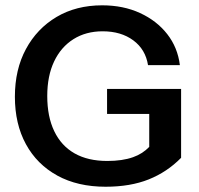

<svg xmlns="http://www.w3.org/2000/svg" viewBox="-20 -693 749 722"><path d="M195.5 -32.7C246.5 -4.8 307 9.2 377.1 9.2C439.2 9.2 493.2 0 539.3 -18.4C585.4 -36.9 626 -63.9 661 -99.6V-358.6H382.6V-264.6H541.2V-140.7C525.1 -123.9 505.2 -110.6 480.3 -101.9C453.3 -92.3 421 -87.7 383.5 -87.7C335 -87.7 294 -97.2 260.5 -116.2C226.9 -135.3 201.5 -163.1 184 -199.7C166.4 -236.2 157.7 -280.3 157.7 -332C157.7 -382.3 166.3 -425.7 183.5 -461.9C200.7 -498.2 225 -526.1 256.3 -545.8C287.7 -565.5 324.2 -575.3 366 -575.3C412.1 -575.3 450.5 -564 481.3 -541.2C512 -518.5 530.4 -487.4 536.6 -448.1H656.4C650.9 -492.4 635.1 -531.2 608.9 -564.7C582.8 -598.2 548.7 -624.6 506.6 -644C464.5 -663.4 417 -673 364.2 -673C299 -673 241.9 -658.4 192.7 -629.3C143.6 -600.1 105.1 -559.8 77.5 -508.5C49.8 -457.2 36 -397.4 36 -329.2C36 -261 49.8 -201.5 77.5 -150.8C105.1 -100.1 144.5 -60.8 195.5 -32.8Z"/></svg>

Font: Diatome Awesome Semibold
Style: Regular
Weight: 400
Designer: 15.100.17
Foundry: 15.100.17
Version: Version 1.005;Fontself Maker 3.5.8